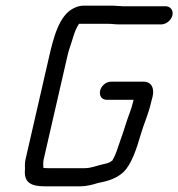

<svg xmlns="http://www.w3.org/2000/svg" viewBox="-20 -648 629 677"><path d="M564 -626H413C402 -626 390 -628 378 -628H274C263 -628 252 -625 242 -620C188 -596 168 -513 152 -443L70 -86C67 -73 68 -61 68 -50C64 -5 88 9 138 9H263C285 9 308 3 326 -3L341 -6C369 -12 396 -23 415 -41C444 -68 463 -128 476 -173C488 -214 504 -247 513 -288L518 -307C525 -336 515 -360 486 -360H372C354 -360 337 -346 333 -328C329 -310 339 -296 357 -296H451L449 -288C446 -275 442 -263 438 -252C426 -221 416 -184 404 -152C396 -130 389 -103 378 -86C378 -84 377 -83 376 -82C366 -74 358 -72 344 -69C320 -64 303 -55 278 -55H153C146 -55 139 -55 133 -56C132 -64 132 -76 134 -86L216 -443C219 -455 221 -466 225 -477C236 -507 242 -540 258 -563L259 -564H362C375 -564 385 -562 398 -562H549C566 -562 584 -577 588 -594C592 -611 581 -626 564 -626Z"/></svg>

Font: Electronic
Style: SeBdIt
Weight: 600
Version: Version 1.011